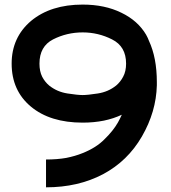

<svg xmlns="http://www.w3.org/2000/svg" viewBox="-20 -802 737 829"><path d="M592.8 -212.9Q531.2 -106.4 424.8 -49.8Q317.4 6.8 178.7 6.8Q178.7 6.8 178.7 2Q178.7 -2.9 178.7 -34.2Q178.7 -47.9 178.7 -66.4Q178.7 -85.9 178.7 -113.3Q226.6 -113.3 265.6 -120.1Q304.7 -127.9 335.9 -140.6Q395.5 -164.1 431.6 -201.2Q468.8 -237.3 489.3 -273.4Q493.2 -281.2 498 -290Q502 -297.9 505.9 -306.6Q470.7 -290 428.7 -281.2Q385.7 -272.5 336.9 -272.5Q196.3 -272.5 113.3 -341.8Q30.3 -411.1 30.3 -527.3Q30.3 -640.6 114.3 -711.9Q199.2 -782.2 336.9 -782.2Q432.6 -782.2 503.9 -747.1Q575.2 -712.9 611.3 -651.4Q611.3 -650.4 611.3 -650.4Q612.3 -649.4 612.3 -649.4Q615.2 -643.6 618.2 -637.7Q621.1 -631.8 623 -626Q657.2 -552.7 657.2 -447.3Q657.2 -440.4 657.2 -433.6Q654.3 -319.3 592.8 -212.9ZM524.4 -527.3Q524.4 -601.6 463.9 -631.8Q404.3 -662.1 336.9 -662.1Q268.6 -662.1 209 -631.8Q150.4 -601.6 150.4 -527.3Q150.4 -494.1 162.1 -470.7Q173.8 -448.2 192.4 -432.6Q226.6 -405.3 271.5 -398.4Q315.4 -391.6 336.9 -391.6Q358.4 -391.6 402.3 -398.4Q447.3 -405.3 481.4 -432.6Q500 -448.2 511.7 -470.7Q524.4 -494.1 524.4 -527.3Z"/></svg>

Font: Seiden_Sans_Regular
Style: Regular
Weight: 400
Designer: Kevin Beronilla
Version: Version 1.0